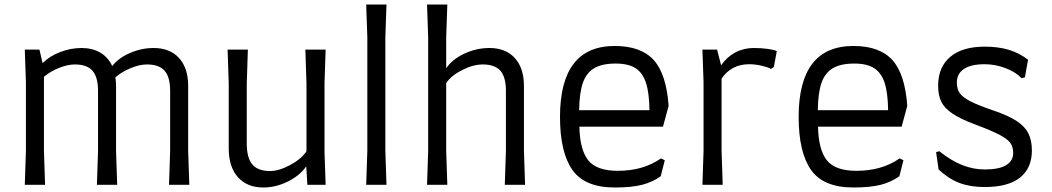

<svg xmlns="http://www.w3.org/2000/svg" viewBox="-20 -820 4667 852"><path d="M735 -150V-417Q735 -478 710.5 -506Q686 -534 632 -534Q599 -534 559.5 -517.5Q520 -501 492 -477Q495 -458 495 -438V-150L500 0H410L415 -150V-417Q415 -478 390.5 -506Q366 -534 312 -534Q280 -534 241.5 -518.5Q203 -503 175 -479V-150L180 0H90L95 -150V-455L90 -600H155L169 -540Q200 -571 247 -589Q294 -607 342 -607Q390 -607 425 -586.5Q460 -566 478 -527Q506 -563 557 -585Q608 -607 662 -607Q734 -607 774.5 -562.5Q815 -518 815 -438V-150L820 0H730Z M1420 -145 1425 0H1344L1339 -82Q1311 -41 1257.5 -14.5Q1204 12 1148 12Q1077 12 1036 -33.5Q995 -79 995 -162V-450L990 -600H1080L1075 -450V-183Q1075 -119 1100 -90Q1125 -61 1178 -61Q1218 -61 1268 -88Q1318 -115 1340 -149V-450L1335 -600H1425L1420 -450Z M1610 -150V-655L1605 -800H1695L1690 -655V-150L1695 0H1605Z M2225 -150V-417Q2225 -478 2200.5 -506Q2176 -534 2122 -534Q2080 -534 2030.5 -509Q1981 -484 1960 -451V-150L1965 0H1875L1880 -150V-655L1875 -800H1965L1960 -655V-517Q1987 -557 2040.5 -582Q2094 -607 2152 -607Q2224 -607 2264.5 -562.5Q2305 -518 2305 -438V-150L2310 0H2220Z M2465 -301Q2465 -616 2708 -616Q2824 -616 2880.5 -554Q2937 -492 2947 -350L2922 -258H2551Q2553 -156 2590 -109Q2627 -62 2722 -62Q2834 -62 2913 -117L2930 -109L2912 -38Q2876 -12 2829.5 0Q2783 12 2708 12Q2575 12 2520 -66Q2465 -144 2465 -301ZM2862 -331Q2861 -408 2846.5 -452.5Q2832 -497 2800 -517.5Q2768 -538 2712 -538Q2652 -538 2617 -517.5Q2582 -497 2566.5 -452.5Q2551 -408 2550 -331Z M3427 -593 3414 -523 3401 -514Q3391 -521 3361.5 -528Q3332 -535 3305 -535Q3225 -535 3182 -471V-150L3187 0H3097L3102 -150V-455L3097 -600H3162L3180 -530Q3205 -567 3242.5 -587Q3280 -607 3324 -607Q3359 -607 3387.5 -603Q3416 -599 3427 -593Z M3524 -301Q3524 -616 3767 -616Q3883 -616 3939.5 -554Q3996 -492 4006 -350L3981 -258H3610Q3612 -156 3649 -109Q3686 -62 3781 -62Q3893 -62 3972 -117L3989 -109L3971 -38Q3935 -12 3888.5 0Q3842 12 3767 12Q3634 12 3579 -66Q3524 -144 3524 -301ZM3921 -331Q3920 -408 3905.5 -452.5Q3891 -497 3859 -517.5Q3827 -538 3771 -538Q3711 -538 3676 -517.5Q3641 -497 3625.5 -452.5Q3610 -408 3609 -331Z M4145 -68 4134 -145 4148 -149Q4202 -106 4251 -87Q4300 -68 4350 -68Q4413 -68 4444.5 -87Q4476 -106 4476 -141Q4476 -168 4463.5 -185.5Q4451 -203 4416 -221.5Q4381 -240 4309 -267Q4242 -292 4206.5 -316Q4171 -340 4157 -368.5Q4143 -397 4143 -440Q4143 -522 4196.5 -567.5Q4250 -613 4350 -613Q4410 -613 4456.5 -599Q4503 -585 4542 -555L4528 -477L4513 -473Q4488 -500 4442.5 -517.5Q4397 -535 4349 -535Q4289 -535 4257.5 -514Q4226 -493 4226 -453Q4226 -425 4239 -406.5Q4252 -388 4286 -370.5Q4320 -353 4390 -329Q4455 -307 4491.5 -283Q4528 -259 4543.5 -228Q4559 -197 4559 -152Q4559 -74 4506.5 -32Q4454 10 4349 10Q4286 10 4238 -8Q4190 -26 4145 -68Z"/></svg>

Font: Farro Light
Style: Regular
Weight: 300
Designer: Aceler Chua
Foundry: Grayscale Limited
Version: Version 1.101